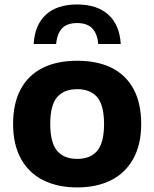

<svg xmlns="http://www.w3.org/2000/svg" viewBox="-20 -827 690 858"><path d="M38.5 -273Q38.5 -365 72.5 -428.2Q106.5 -491.5 170.5 -523.5Q234.5 -555.5 325 -555.5Q415.5 -555.5 479.5 -523.5Q543.5 -491.5 577.2 -428.2Q611 -365 611 -273Q611 -182 576 -118.2Q541 -54.5 476.8 -22Q412.5 10.5 325 10.5Q237.5 10.5 173 -21.8Q108.5 -54 73.5 -117.8Q38.5 -181.5 38.5 -273ZM445 -272.5Q445 -356 414.8 -392.2Q384.5 -428.5 325 -428.5Q265.5 -428.5 235 -392.5Q204.5 -356.5 204.5 -273.5Q204.5 -190 234.8 -153.5Q265 -117 325 -117Q384.5 -117 414.8 -153.5Q445 -190 445 -272.5ZM324.5 -807Q414.5 -807 464.8 -760.8Q515 -714.5 519.5 -630.5H419Q415 -677 392 -700.5Q369 -724 324.5 -724Q280 -724 257.5 -700.5Q235 -677 231 -630.5H130.5Q135 -715 184.8 -761Q234.5 -807 324.5 -807Z"/></svg>

Font: Encode Sans Semi Expanded
Style: Bold
Weight: 700
Width: 6
Designer: Multiple Designers
Foundry: Impallari Type
Version: Version 2.000